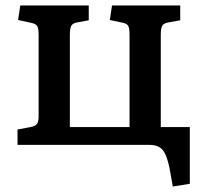

<svg xmlns="http://www.w3.org/2000/svg" viewBox="-20 -529 731 701"><path d="M611 152 599 85Q589 36 573.5 18Q558 0 525 0H44V-56L91 -65Q108 -68 114.5 -76Q121 -84 121 -104V-402Q121 -425 116 -433.5Q111 -442 96 -445L46 -456L54 -509H304V-455L261 -447Q245 -444 240 -434.5Q235 -425 235 -399V-65H453V-403Q453 -426 448 -434.5Q443 -443 428 -446L381 -456L389 -509H638V-455L594 -447Q577 -444 572 -434.5Q567 -425 567 -400V-65H673V142Z"/></svg>

Font: Literata 12pt Medium
Style: Regular
Weight: 500
Designer: Latin by Veronika Burian and Jose Scaglione. Greek by Irene Vlachou. Cyrillic by Vera Evstafieva.
Foundry: TypeTogether
Version: Version 3.002